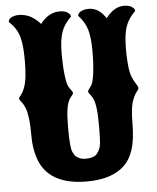

<svg xmlns="http://www.w3.org/2000/svg" viewBox="-56 -810 739 903"><g transform="rotate(-5 314.0 -359.0)"><path d="M318.4 45.4Q136.2 45.4 92.3 -84Q76.2 -131.8 76.2 -187Q76.2 -242.7 71.8 -274.9Q67.4 -308.1 61 -322.8Q54.7 -337.9 48.8 -347.2Q43 -355.5 38.3 -360.4Q33.7 -365.2 33.7 -370.1Q33.7 -374.5 38.1 -379.4Q42.5 -384.3 48.6 -393.6Q54.7 -402.8 61 -419.4Q76.2 -458.5 76.2 -543.5Q76.2 -599.6 70.6 -633.8Q64.9 -668 52.2 -690.4Q39.6 -712.9 17.1 -733.9Q17.1 -752 43.9 -759.8Q64 -765.1 87.6 -760.7Q111.3 -756.3 129.4 -744.6Q153.8 -728.5 167.5 -711.4Q206.5 -762.7 258.8 -762.7Q280.8 -762.7 293.9 -755.4Q306.2 -748 308.6 -741.2L310.5 -733.9Q277.3 -702.1 264.4 -664.8Q251.5 -627.4 251.5 -562.5Q251.5 -504.9 256.8 -461.9Q262.2 -418.9 270 -405.8Q276.4 -395 282.5 -387.5Q288.6 -379.9 288.6 -375Q288.6 -370.6 282.7 -363.8Q275.9 -356.4 270 -346.2Q251.5 -316.4 251.5 -224.6V-206.5Q251.5 -121.6 261.2 -99.6Q270.5 -80.6 276.4 -76.7Q279.8 -74.2 283 -72.3Q286.1 -70.3 289.6 -68.4Q308.1 -59.1 336.2 -62.5Q364.3 -65.9 375 -79.6Q386.2 -93.8 390.9 -109.6Q395.5 -125.5 396 -150.9Q396.5 -161.6 396.7 -175.3Q397 -189 397 -205.6V-220.2Q397 -315.4 378.4 -345.7Q375 -351.1 371.8 -355.7Q368.7 -360.4 365.7 -363.8Q359.9 -370.6 359.9 -375Q359.9 -379.9 366 -387.5Q372.1 -395 378.4 -405.8Q386.2 -418.5 391.6 -461.9Q397 -505.4 397 -563Q397 -628.4 385.7 -665.5Q374.5 -702.6 344.7 -733.9Q344.7 -751 372.1 -759.8Q382.3 -762.7 396.5 -762.7Q444.3 -762.7 477.1 -711.4Q516.1 -762.7 562 -762.7Q584 -762.7 597.2 -755.4Q609.4 -748 611.8 -741.2L613.8 -733.9Q580.1 -701.7 567.9 -665Q559.1 -639.6 556.4 -604Q553.7 -568.4 554.9 -533Q556.2 -497.6 559.1 -472.7Q563 -439.9 572.3 -420.4Q581.5 -400.9 589.4 -389.6Q597.2 -378.4 597.2 -370.1Q597.2 -365.7 592.8 -361.3Q588.4 -356.4 582.3 -347.2Q576.2 -337.9 569.8 -322.3Q554.7 -286.1 554.7 -208.5Q554.7 -131.3 539.1 -84Q523.4 -36.6 492.2 -8.3Q432.6 45.4 318.4 45.4Z"/></g></svg>

Font: Sancreek
Style: Regular
Weight: 400
Designer: Vernon Adams
Foundry: Vernon Adams
Version: Version 1.100; ttfautohint (v1.8.4.7-5d5b)